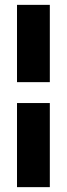

<svg xmlns="http://www.w3.org/2000/svg" viewBox="-20 -605 275 790"><path d="M50 165V-181H185V165ZM50 -267V-585H185V-267Z"/></svg>

Font: Alumni Sans Black
Style: Regular
Weight: 900
Designer: Robert E. Leuschke
Foundry: Robert E. Leuschke
Version: Version 1.018